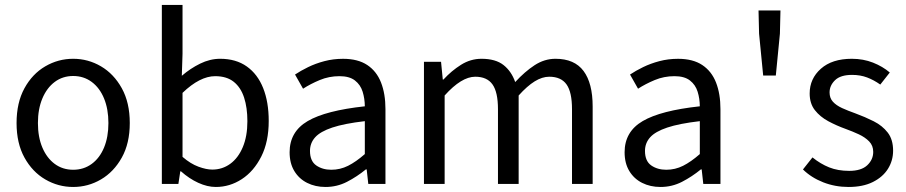

<svg xmlns="http://www.w3.org/2000/svg" viewBox="-20 -732 3606 764"><path d="M271.2 12Q211.6 12 160.1 -18.1Q108.7 -48.1 77.3 -105Q45.9 -161.9 45.9 -242.4Q45.9 -323.5 77.3 -380.8Q108.7 -438 160.1 -468Q211.6 -498.1 271.2 -498.1Q330.7 -498.1 381.9 -468Q433 -438 464.7 -380.8Q496.4 -323.5 496.4 -242.4Q496.4 -161.9 464.7 -105Q433 -48.1 381.9 -18.1Q330.7 12 271.2 12ZM271.2 -56.5Q313 -56.5 344.8 -79.7Q376.6 -102.9 394 -144.8Q411.4 -186.7 411.4 -242.4Q411.4 -298.1 394 -340.3Q376.6 -382.6 344.8 -406.1Q313 -429.6 271.2 -429.6Q229.4 -429.6 197.9 -406.1Q166.4 -382.6 148.6 -340.3Q130.9 -298.1 130.9 -242.4Q130.9 -186.7 148.6 -144.8Q166.4 -102.9 197.9 -79.7Q229.4 -56.5 271.2 -56.5Z M838.8 12Q805.2 12 769.1 -4.5Q733 -21 700.2 -50.2H697.4L689.8 0H624V-712.4H706.3V-517.6L703.5 -430.4Q737.1 -459.5 776.4 -478.8Q815.7 -498.1 856.2 -498.1Q919 -498.1 962.1 -467.5Q1005.1 -437 1027.2 -381.4Q1049.3 -325.9 1049.3 -250.8Q1049.3 -167.9 1019.7 -109.2Q990 -50.4 942.2 -19.2Q894.3 12 838.8 12ZM824.6 -57.2Q864.8 -57.2 896.4 -80.3Q927.9 -103.3 946.1 -146.5Q964.4 -189.7 964.4 -249.7Q964.4 -303.3 951.3 -343.7Q938.2 -384 910.1 -406.5Q882 -428.9 836.2 -428.9Q805.8 -428.9 773.4 -412.3Q741 -395.8 706.3 -362.5V-107.8Q738.3 -80.2 769.7 -68.7Q801 -57.2 824.6 -57.2Z M1275.3 12Q1234.6 12 1202.2 -4.3Q1169.8 -20.5 1151.1 -51.5Q1132.4 -82.4 1132.4 -126.2Q1132.4 -208 1204.4 -250.2Q1276.4 -292.3 1431.7 -309Q1431.5 -339.5 1423 -367Q1414.5 -394.6 1392.5 -411.7Q1370.4 -428.9 1330.9 -428.9Q1289.1 -428.9 1252.1 -413.4Q1215 -397.9 1185.9 -379L1154 -435.4Q1176.3 -450.4 1206 -464.9Q1235.7 -479.4 1270.9 -488.7Q1306.1 -498 1345.1 -498Q1404.2 -498 1441.4 -473.3Q1478.6 -448.6 1496.2 -403.6Q1513.8 -358.6 1513.8 -297.7V0H1445.5L1439.1 -57.9H1435.8Q1400.7 -29.1 1360.8 -8.5Q1320.9 12 1275.3 12ZM1298.2 -56.5Q1333.6 -56.5 1365.1 -72.3Q1396.6 -88.1 1431.7 -118.9V-249.9Q1350 -240.4 1302.3 -224.5Q1254.6 -208.6 1234 -185.6Q1213.5 -162.7 1213.5 -131.5Q1213.5 -91.2 1238.3 -73.8Q1263.1 -56.5 1298.2 -56.5Z M1667 0V-486.1H1735L1741.9 -415.6H1744.6Q1776.5 -450.3 1814.5 -474.2Q1852.5 -498.1 1895.9 -498.1Q1952 -498.1 1983.6 -473.2Q2015.2 -448.2 2030.1 -405.5Q2068.1 -446.9 2107.2 -472.5Q2146.4 -498.1 2190.4 -498.1Q2265.9 -498.1 2302.1 -449.5Q2338.3 -401 2338.3 -308V0H2256.1V-297.4Q2256.1 -365.6 2234.3 -396.1Q2212.5 -426.7 2165.6 -426.7Q2137.4 -426.7 2107.5 -408.2Q2077.7 -389.7 2043.8 -352V0H1961.5V-297.4Q1961.5 -365.6 1939.7 -396.1Q1918 -426.7 1871.1 -426.7Q1816.3 -426.7 1749.3 -352V0Z M2608.3 12Q2567.6 12 2535.2 -4.3Q2502.8 -20.5 2484.1 -51.5Q2465.4 -82.4 2465.4 -126.2Q2465.4 -208 2537.4 -250.2Q2609.4 -292.3 2764.7 -309Q2764.5 -339.5 2756 -367Q2747.5 -394.6 2725.5 -411.7Q2703.4 -428.9 2663.9 -428.9Q2622.1 -428.9 2585.1 -413.4Q2548 -397.9 2518.9 -379L2487 -435.4Q2509.3 -450.4 2539 -464.9Q2568.7 -479.4 2603.9 -488.7Q2639.1 -498 2678.1 -498Q2737.2 -498 2774.4 -473.3Q2811.6 -448.6 2829.2 -403.6Q2846.8 -358.6 2846.8 -297.7V0H2778.5L2772.1 -57.9H2768.8Q2733.7 -29.1 2693.8 -8.5Q2653.9 12 2608.3 12ZM2631.2 -56.5Q2666.6 -56.5 2698.1 -72.3Q2729.6 -88.1 2764.7 -118.9V-249.9Q2683 -240.4 2635.3 -224.5Q2587.6 -208.6 2567 -185.6Q2546.5 -162.7 2546.5 -131.5Q2546.5 -91.2 2571.3 -73.8Q2596.1 -56.5 2631.2 -56.5Z M3016.8 -431.4 3000.5 -597.9 2998.3 -690.3H3085.6L3083.4 -597.9L3067.1 -431.4Z M3356.5 12Q3302.8 12 3255.6 -6.6Q3208.4 -25.1 3175.1 -57.7L3213 -105.6Q3244.8 -79.9 3279.4 -66Q3314 -52.1 3359.2 -52.1Q3407.1 -52.1 3430.9 -74.4Q3454.7 -96.8 3454.7 -127.6Q3454.7 -152.6 3438.6 -169.2Q3422.5 -185.7 3397.6 -197.4Q3372.6 -209 3345 -219Q3308.8 -232 3276 -249.6Q3243.2 -267.3 3222.5 -293.7Q3201.8 -320.2 3201.8 -360.1Q3201.8 -418.9 3246.4 -458.5Q3291 -498.1 3369.5 -498.1Q3415.1 -498.1 3453.9 -482.8Q3492.7 -467.4 3520.6 -443.5L3482.8 -395.5Q3457.3 -413.6 3430.3 -423.8Q3403.3 -434 3370.5 -434Q3324.4 -434 3302.7 -412.8Q3281 -391.6 3281 -364.3Q3281 -341.9 3294.2 -327.3Q3307.4 -312.7 3330.7 -302Q3354 -291.4 3384.1 -280.7Q3422.1 -266.8 3456.5 -249.5Q3491 -232.1 3512.4 -204.5Q3533.8 -176.9 3533.8 -132.5Q3533.8 -93.1 3513.4 -60.3Q3493 -27.6 3453.4 -7.8Q3413.8 12 3356.5 12Z"/></svg>

Font: Source Sans 3
Style: Regular
Weight: 200
Designer: Paul D. Hunt
Foundry: Adobe
Version: Version 3.046;hotconv 1.0.118;makeotfexe 2.5.65603